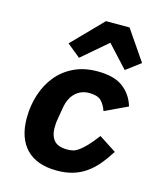

<svg xmlns="http://www.w3.org/2000/svg" viewBox="-117 -874 835 974"><g transform="rotate(15 300.0 -386.5)"><path d="M273 12Q167 12 112 -45Q57 -102 57 -206Q57 -272 76 -330.5Q95 -389 131 -433Q167 -477 220.5 -502.5Q274 -528 343 -528Q432 -528 479 -492Q526 -456 543 -397L424 -341Q413 -373 394 -392Q375 -411 331 -411Q288 -411 258.5 -383Q229 -355 220 -301L210 -241Q208 -232 207 -219Q206 -206 206 -194Q206 -154 226.5 -129.5Q247 -105 297 -105Q313 -105 327 -108.5Q341 -112 357.5 -124Q374 -136 394.5 -157.5Q415 -179 442 -215L533 -156Q507 -115 481 -84Q455 -53 424 -31.5Q393 -10 356 1Q319 12 273 12ZM442 -785 550 -627 474 -570 368 -685 234 -570 164 -627 318 -785Z"/></g></svg>

Font: IBM Plex Mono
Style: Bold Italic
Weight: 700
Italic angle: -9°
Monospace: yes
Designer: Mike Abbink, Paul van der Laan, Pieter van Rosmalen
Foundry: Bold Monday
Version: Version 2.3